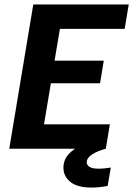

<svg xmlns="http://www.w3.org/2000/svg" viewBox="-20 -670 600 865"><path d="M21.7 0 130 -650H560L541.7 -540H250L225.8 -396.7H447.5L430.8 -295H209.2L178.3 -110H475L456.7 0ZM392.5 175Q328.3 175 297.1 149.6Q265.8 124.2 265.8 85.8Q265.8 50 289.6 24.2Q313.3 -1.7 353.3 -19.2L456.7 -5V0Q419.2 10 395 25.8Q370.8 41.7 370.8 60.8Q370.8 74.2 383.8 82.1Q396.7 90 425 90Q438.3 90 452.9 88.3Q467.5 86.7 479.2 85L465 167.5Q449.2 170.8 430.4 172.9Q411.7 175 392.5 175Z"/></svg>

Font: Familjen Grotesk GF
Style: Bold Italic
Weight: 700
Designer: Anders Wikstroem, Jonas Baeckman, Matilda Gysing, Kristian Moeller
Foundry: Familjen STHML AB
Version: Version 2.000; Beta; Release 4; Build 6